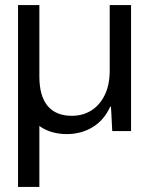

<svg xmlns="http://www.w3.org/2000/svg" viewBox="-20 -516 583 756"><path d="M51 220V-496H135V-215Q135 -138 167.5 -99Q200 -60 263 -60Q306 -60 339.5 -81Q373 -102 392.5 -142Q412 -182 412 -239V-496H496V0H422L417 -96H414Q390 -43 345 -15.5Q300 12 243 12Q212 12 184.5 4Q157 -4 135 -20V220Z"/></svg>

Font: DM Sans 36pt
Style: Regular
Weight: 400
Designer: Colophon Foundry, Jonny Pinhorn
Foundry: Colophon Foundry
Version: Version 4.004;gftools[0.9.30]